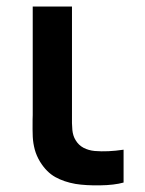

<svg xmlns="http://www.w3.org/2000/svg" viewBox="-20 -560 446 589"><path d="M211.6 4.2Q176.3 -2 149.5 -16.9Q122.8 -31.8 102.9 -63.8Q91.8 -82.2 86.6 -101.4Q81.5 -120.6 80.5 -140Q79.6 -159.3 80 -193.5Q80.4 -200.1 80.4 -206.9Q80.4 -213.7 80.4 -220.7V-540H200.8V-227.3V-210.9Q200.2 -178.5 202 -160.9Q203.8 -143.2 211.8 -130.2Q221.1 -114.6 236.3 -106.6Q251.6 -98.6 270.8 -96.8Q310.7 -93.5 359.1 -100.8V0Q330.5 8 286.4 8.6Q242.2 9.2 211.6 4.2Z"/></svg>

Font: Manrope
Style: Regular
Weight: 400
Designer: Mikhail Sharanda
Foundry: Mikhail Sharanda
Version: Version 4.503